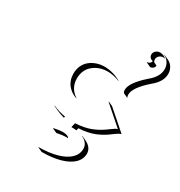

<svg xmlns="http://www.w3.org/2000/svg" viewBox="-197 -745 1065 1134"><g transform="rotate(30 335.0 -178.0)"><path d="M181.6 -22.7 183.1 -24.4Q222.2 -6.3 267.8 1.5L265.4 10.7L263.4 10Q236.1 2.7 211.7 -8.5ZM183.6 -244.1Q183.6 -274.7 195.4 -299.3Q207.3 -324 227.2 -339.4Q247.1 -354.7 271.7 -362.9Q296.4 -371.1 323.2 -371.1Q379.6 -371.1 435.5 -340.8L434.6 -339.1Q393.1 -355.5 353.5 -355.5Q332.5 -355.5 312.6 -350.5Q292.7 -345.5 275 -335.1Q257.3 -324.7 244.1 -310.2Q231 -295.7 223.3 -275Q215.6 -254.4 215.6 -230Q215.6 -195.3 230.5 -169.4Q245.4 -143.6 271.2 -127.4L270.5 -125.5Q252 -131.8 236.5 -142.3Q220.9 -152.8 209 -167.4Q197 -181.9 190.3 -201.5Q183.6 -221.2 183.6 -244.1ZM222.2 237.3 224.6 235.4Q295.4 235.1 348.1 219.8Q400.9 204.6 429 176.9Q457 149.2 457 112.3Q457 92.8 445.6 77Q434.1 61.3 412.6 51.3L413.1 49.3L443.4 63.2Q465.6 73.5 477.5 89.7Q489.5 106 489.5 126.2Q489.5 164.1 460.6 192.4Q431.6 220.7 377.8 236Q324 251.2 252.2 251.2ZM240.7 96.7 243.4 94.5Q252 92.3 270.3 89.4Q288.6 86.4 304 86.4Q337.2 86.4 347.4 102.5L345.2 103Q340.1 102.5 334 102.5Q311.3 102.5 272.7 110.6H270.8ZM331.1 36.1 338.9 5.6Q368.7 4.4 395.6 -1Q422.6 -6.3 442.7 -14.3Q462.9 -22.2 480.3 -31.5Q497.8 -40.8 511.5 -50.3Q525.1 -59.8 536.1 -68Q547.1 -76.2 557.1 -82.5Q567.1 -88.9 575 -90.8L448.2 -201.7L447.3 -205.1L477.3 -191.2L609.1 -75.9Q601.6 -74.7 591.8 -69Q582 -63.2 570.9 -55.1Q559.8 -46.9 546.1 -37Q532.5 -27.1 514.6 -17.3Q496.8 -7.6 476.3 0.7Q455.8 9 428.3 14.6Q400.9 20.3 370.4 21.5L366.7 36.4L366.2 38.1Q350.6 36.1 331.1 36.1ZM494.1 -313Q494.1 -360.6 581.1 -437.5Q637.7 -482.9 637.7 -535.2Q637.7 -559.8 624.5 -579.6Q611.3 -599.4 590.3 -608.2L594.2 -608.4L624.5 -594.5Q645 -585 657.5 -565.4Q669.9 -545.9 669.9 -521.5Q669.9 -467.8 612.1 -421.4Q526.1 -345.9 526.1 -299.1Q526.1 -288.3 530.5 -278.1L500.5 -292.2L496.1 -298.6Q494.1 -305.9 494.1 -313ZM525.6 -571.3Q525.6 -586.2 537.5 -596.8Q549.3 -607.4 565.4 -607.4Q589.8 -607.4 608.4 -590.1L605 -590.6Q599.9 -591.8 595.7 -591.8Q580.3 -591.8 569.1 -581.5Q557.9 -571.3 557.9 -557.4Q557.9 -547.1 564.5 -539.3L584.7 -529.8Q584.7 -518.8 576.3 -511.1Q567.9 -503.4 555.9 -503.4L525.9 -517.6V-519.5Q535.6 -519.5 543.6 -525.5Q551.5 -531.5 552.5 -542Q541.3 -543 533.4 -551.4Q525.6 -559.8 525.6 -571.3Z"/></g></svg>

Font: AgreloyOut1
Style: Medium
Weight: 400
Designer: gluk
Foundry: gluk
Version: Version 0.27